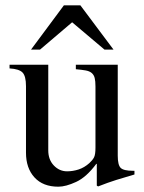

<svg xmlns="http://www.w3.org/2000/svg" viewBox="-20 -694 543 724"><path d="M374 -507 252 -610 131 -507H97L221 -674H283L408 -507ZM487 -36Q449 -25 418.5 -15.5Q388 -6 350 9L345 6V-76H343Q306 -26 267 -8Q228 10 200 10Q142 10 110 -25Q78 -60 78 -118V-369Q78 -407 65 -420.5Q52 -434 16 -436V-450H162V-127Q162 -92 183 -70Q204 -48 233 -48Q255 -48 276.5 -55Q298 -62 317 -79Q329 -90 334.5 -100.5Q340 -111 340 -137V-368Q340 -388 337 -400Q334 -412 325.5 -419Q317 -426 302.5 -428.5Q288 -431 266 -433V-450H424V-107Q424 -72 435 -61Q446 -50 481 -50H487Z"/></svg>

Font: STIXGeneralUnicodeRegular
Style: Regular
Weight: 400
Designer: MicroPress Inc., with final additions and corrections provided by Coen Hoffman, Elsevier (retired)
Version: Version 1.1.0